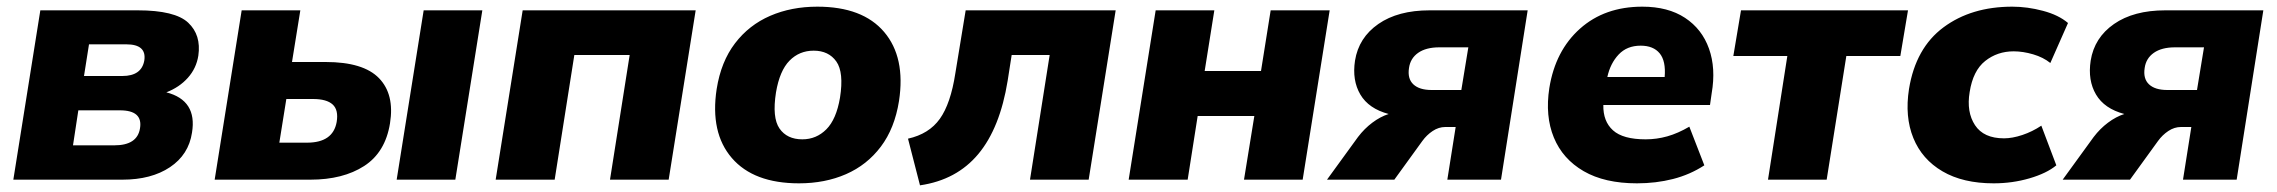

<svg xmlns="http://www.w3.org/2000/svg" viewBox="-20 -539 6830 576"><path d="M20 0 101 -508H393Q505 -508 544.5 -471Q584 -434 575 -372Q569 -334 543.5 -305.5Q518 -277 479 -262Q572 -238 556 -141Q546 -75 490 -37.5Q434 0 347 0ZM232 -311H347Q405 -311 413 -358Q420 -406 359 -406H247ZM199 -103H323Q392 -103 400 -154Q409 -208 340 -208H215Z M624 0 705 -508H881L856 -353H957Q1070 -353 1117 -304.5Q1164 -256 1150 -169Q1136 -82 1072.5 -41Q1009 0 911 0ZM1170 0 1251 -508H1427L1346 0ZM818 -111H901Q979 -111 990 -173Q996 -209 978 -225.5Q960 -242 919 -242H839Z M1467 0 1548 -508H2067L1986 0H1810L1869 -374H1703L1644 0Z M2110 0ZM2377 11Q2241 11 2175.5 -65Q2110 -141 2130 -272Q2143 -354 2185 -409Q2227 -464 2290.5 -491.5Q2354 -519 2432 -519Q2568 -519 2632.5 -443Q2697 -367 2677 -236Q2664 -154 2622.5 -99Q2581 -44 2518 -16.5Q2455 11 2377 11ZM2387 -121Q2429 -121 2459 -151Q2489 -181 2500 -246Q2512 -322 2489 -354.5Q2466 -387 2421 -387Q2378 -387 2348.5 -357Q2319 -327 2308 -262Q2296 -186 2318.5 -153.5Q2341 -121 2387 -121Z M2740 17 2704 -123Q2767 -137 2799.5 -182.5Q2832 -228 2846 -319L2877 -508H3327L3246 0H3070L3129 -374H3015L3003 -297Q2980 -155 2915 -77Q2850 1 2740 17Z M3366 0 3447 -508H3623L3594 -326H3763L3792 -508H3969L3888 0H3712L3743 -191H3573L3543 0Z M3961 0 4054 -128Q4073 -153 4097 -171Q4121 -189 4146 -197Q4086 -213 4061 -255.5Q4036 -298 4045 -357Q4056 -426 4115 -467Q4174 -508 4269 -508H4563L4483 0H4322L4347 -158H4316Q4296 -158 4278 -146Q4260 -134 4247 -116L4163 0ZM4275 -269H4364L4385 -397H4298Q4258 -397 4234.5 -380.5Q4211 -364 4207 -335Q4202 -303 4220 -286Q4238 -269 4275 -269Z M4615 0ZM4891 11Q4794 11 4731 -25.5Q4668 -62 4641.5 -126.5Q4615 -191 4628 -275Q4646 -387 4720 -453Q4794 -519 4907 -519Q4984 -519 5035 -485.5Q5086 -452 5107 -393Q5128 -334 5115 -259L5110 -224H4790Q4789 -175 4819 -148Q4849 -121 4917 -121Q4950 -121 4982 -130Q5014 -139 5048 -159L5093 -43Q5050 -15 4999 -2Q4948 11 4891 11ZM4902 -402Q4861 -402 4836 -375.5Q4811 -349 4802 -308H4974Q4978 -356 4959 -379Q4940 -402 4902 -402Z M5284 0 5342 -371H5180L5203 -508H5704L5681 -371H5519L5460 0Z M5694 0ZM5961 11Q5869 11 5807.5 -25Q5746 -61 5720 -125Q5694 -189 5707 -272Q5727 -395 5810.5 -457Q5894 -519 6017 -519Q6062 -519 6109 -506.5Q6156 -494 6184 -470L6131 -350Q6110 -367 6079.5 -376Q6049 -385 6021 -385Q5972 -385 5935.5 -356Q5899 -327 5889 -263Q5879 -203 5905 -163.5Q5931 -124 5992 -124Q6017 -124 6047 -134Q6077 -144 6104 -162L6149 -43Q6120 -19 6068.5 -4Q6017 11 5961 11Z M6168 0 6261 -128Q6280 -153 6304 -171Q6328 -189 6353 -197Q6293 -213 6268 -255.5Q6243 -298 6252 -357Q6263 -426 6322 -467Q6381 -508 6476 -508H6770L6690 0H6529L6554 -158H6523Q6503 -158 6485 -146Q6467 -134 6454 -116L6370 0ZM6482 -269H6571L6592 -397H6505Q6465 -397 6441.5 -380.5Q6418 -364 6414 -335Q6409 -303 6427 -286Q6445 -269 6482 -269Z"/></svg>

Font: Winston ExtraBold
Style: Italic
Weight: 800
Italic angle: -9°
Designer: Original fonts by Vernon Adams / Changes by Cristiano Sobral
Foundry: Original fonts by Vernon Adams / Changes by Cristiano Sobral
Version: Version 2.503;July 17, 2020;FontCreator 13.0.0.2655 64-bit